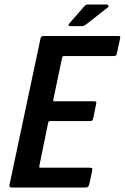

<svg xmlns="http://www.w3.org/2000/svg" viewBox="-20 -833 554 853"><path d="M31 0Q26 0 23.5 -3Q21 -6 22 -11L160 -662Q162 -673 174 -673H502Q512 -673 513.5 -671.5Q515 -670 513 -660L500 -599Q498 -588 495 -586Q492 -584 483 -584H266Q260 -584 259 -583Q258 -582 256 -577L217 -391Q216 -386 217 -384.5Q218 -383 222 -383H395Q406 -383 407.5 -380.5Q409 -378 406 -366L395 -311Q393 -300 390 -297.5Q387 -295 377 -295H204Q199 -295 197 -294Q195 -293 194 -288L155 -97Q154 -92 154.5 -90Q155 -88 160 -88H376Q388 -88 389.5 -85.5Q391 -83 389 -72L377 -16Q374 -5 370.5 -2.5Q367 0 357 0ZM344 -717H291Q285 -717 284.5 -721Q284 -725 289 -730L352 -802Q357 -808 360.5 -810.5Q364 -813 373 -813H455Q459 -813 461.5 -808.5Q464 -804 460 -801L366 -727Q359 -722 354.5 -719.5Q350 -717 344 -717Z"/></svg>

Font: Glory SemiBold
Style: Italic
Weight: 600
Italic angle: -12°
Designer: Robert Leuschke
Foundry: Robert Leuschke
Version: Version 1.011